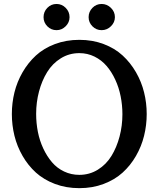

<svg xmlns="http://www.w3.org/2000/svg" viewBox="-20 -955 816 988"><path d="M41 0ZM204.1 -866.7Q204.1 -894.5 223.6 -914.6Q243.2 -934.6 271 -934.6Q298.3 -934.6 318.1 -914.6Q337.9 -894.5 337.9 -866.7Q337.9 -839.8 317.9 -819.8Q297.9 -799.8 271 -799.8Q243.2 -799.8 223.6 -819.6Q204.1 -839.4 204.1 -866.7ZM436 -866.7Q436 -894.5 455.6 -914.6Q475.1 -934.6 502.9 -934.6Q530.3 -934.6 550.8 -914.6Q571.3 -894.5 571.3 -866.7Q571.3 -839.8 550.8 -819.8Q530.3 -799.8 502.9 -799.8Q475.1 -799.8 455.6 -819.6Q436 -839.4 436 -866.7ZM54.4 -256.3Q41 -311 41 -368.2Q41 -425.3 54.4 -479.7Q67.9 -534.2 96.2 -583.3Q124.5 -632.3 164.8 -669.4Q205.1 -706.5 262.7 -728.3Q320.3 -750 388.2 -750Q456.1 -750 513.4 -728.3Q570.8 -706.5 611.1 -669.4Q651.4 -632.3 679.7 -583.3Q708 -534.2 721.4 -479.7Q734.9 -425.3 734.9 -368.2Q734.9 -311 721.4 -256.3Q708 -201.7 679.7 -152.6Q651.4 -103.5 611.1 -66.9Q570.8 -30.3 513.4 -8.5Q456.1 13.2 388.2 13.2Q320.3 13.2 262.7 -8.5Q205.1 -30.3 164.8 -66.9Q124.5 -103.5 96.2 -152.6Q67.9 -201.7 54.4 -256.3ZM166 -369.1Q166 -321.3 175 -275.9Q184.1 -230.5 202.9 -190.4Q221.7 -150.4 247.6 -120.1Q273.4 -89.8 309.8 -72.5Q346.2 -55.2 388.2 -55.2Q440.4 -55.2 483.4 -81.8Q526.4 -108.4 553.5 -152.6Q580.6 -196.8 595.2 -252.2Q609.9 -307.6 609.9 -367.2Q609.9 -414.1 600.8 -459.5Q591.8 -504.9 573.2 -544.9Q554.7 -585 528.6 -615.5Q502.4 -646 466.3 -663.8Q430.2 -681.6 388.2 -681.6Q335.9 -681.6 293 -655Q250 -628.4 222.7 -584Q195.3 -539.6 180.7 -484.1Q166 -428.7 166 -369.1Z"/></svg>

Font: Trocchi
Style: Regular
Weight: 400
Designer: vernon adams
Version: Version 1.0; ttfautohint (v0.8) -l 6 -r 50 -G 100